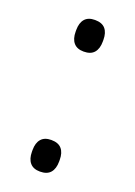

<svg xmlns="http://www.w3.org/2000/svg" viewBox="-99 -498 388 551"><g transform="rotate(20 95.0 -222.5)"><path d="M94.5 8.5Q74 8.5 63.8 -3.5Q53.5 -15.5 53.5 -37.5V-42.5Q53.5 -64.5 63.8 -76.2Q74 -88 94.5 -88Q116 -88 126.2 -76.2Q136.5 -64.5 136.5 -42.5V-37.5Q136.5 -15.5 126.2 -3.5Q116 8.5 94.5 8.5ZM94.5 -358Q74 -358 63.8 -370Q53.5 -382 53.5 -404V-409Q53.5 -431 63.8 -442.8Q74 -454.5 94.5 -454.5Q116 -454.5 126.2 -442.8Q136.5 -431 136.5 -409V-404Q136.5 -382 126.2 -370Q116 -358 94.5 -358Z"/></g></svg>

Font: Anek Malayalam Light
Style: Regular
Weight: 300
Version: Version 1.003